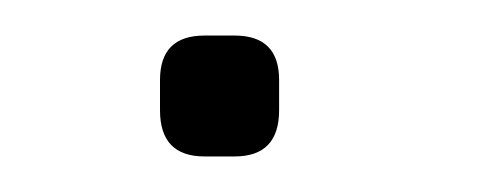

<svg xmlns="http://www.w3.org/2000/svg" viewBox="-20 -481 272 108"><path d="M95 -393Q70 -393 70 -419V-436Q70 -461 95 -461H112Q137 -461 137 -436V-419Q137 -393 112 -393Z"/></svg>

Font: Jura Light
Style: Regular
Weight: 300
Designer: Daniel Johnson, Alexei Vanyashin
Foundry: Daniel Johnson
Version: Version 5.103